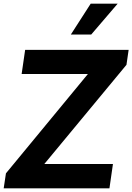

<svg xmlns="http://www.w3.org/2000/svg" viewBox="-41 -1020 717 1040"><path d="M453.1 -833H342.8L450.2 -1000H596.2ZM570.8 -131.8 551.8 0H-21L-8.8 -81.1L435.1 -619.1H76.2L95.2 -750H655.8L644 -668.9L199.2 -131.8Z"/></svg>

Font: Oakes Grotesk
Style: Bold Italic
Weight: 700
Designer: Samuel Oakes
Foundry: Samuel Oakes
Version: Version 1.0 | wf-rip DC20170320